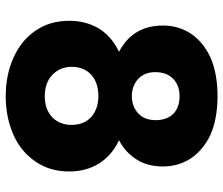

<svg xmlns="http://www.w3.org/2000/svg" viewBox="-76 -710 799 688"><g transform="rotate(90 324.0 -365.5)"><path d="M165 -392C165 -392 165 -392 165 -392C130 -375 102 -352 83 -322C64 -291 54 -255 54 -214C54 -214 54 -214 54 -214C54 -167 66 -126 90 -92C114 -57 147 -31 188 -13C229 5 274 14 324 14C324 14 324 14 324 14C374 14 420 5 461 -13C502 -31 534 -57 558 -92C582 -126 594 -167 594 -214C594 -214 594 -214 594 -214C594 -255 584 -290 565 -321C546 -351 518 -375 482 -392C482 -392 482 -392 482 -392C511 -407 534 -428 551 -455C568 -482 576 -513 576 -549C576 -549 576 -549 576 -549C576 -585 567 -618 548 -648C529 -677 501 -701 464 -719C426 -736 379 -745 324 -745C324 -745 324 -745 324 -745C269 -745 222 -736 184 -719C146 -701 118 -677 99 -648C80 -618 71 -585 71 -549C71 -549 71 -549 71 -549C71 -478 102 -425 165 -392ZM410 -523C410 -523 410 -523 410 -523C410 -497 402 -476 386 -461C370 -446 349 -438 324 -438C324 -438 324 -438 324 -438C299 -438 278 -446 262 -461C246 -476 238 -496 238 -522C238 -522 238 -522 238 -522C238 -549 246 -571 262 -586C277 -601 298 -609 324 -609C324 -609 324 -609 324 -609C350 -609 371 -602 387 -587C402 -572 410 -550 410 -523ZM324 -318C324 -318 324 -318 324 -318C355 -318 380 -309 399 -292C418 -275 427 -251 427 -222C427 -222 427 -222 427 -222C427 -194 418 -171 400 -153C381 -135 356 -126 324 -126C324 -126 324 -126 324 -126C292 -126 267 -135 248 -153C229 -171 219 -194 219 -222C219 -222 219 -222 219 -222C219 -252 229 -276 248 -293C267 -310 293 -318 324 -318Z"/></g></svg>

Font: Girnar Poppins
Style: Bold
Weight: 500
Designer: Ninad Kale (Devanagari), Jonny Pinhorn (Latin)
Foundry: Indian Type Foundry
Version: ""